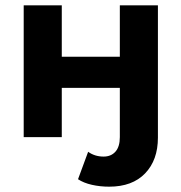

<svg xmlns="http://www.w3.org/2000/svg" viewBox="-20 -515 681 721"><path d="M273 158 311 55Q336 73 369 73Q397 73 413.5 54.5Q430 36 430 0V-185H212V0H69V-495H212V-302H430V-495H573V2Q573 86 525 136Q477 186 390 186Q356 186 325 179Q294 172 273 158Z"/></svg>

Font: Montserrat Ace
Style: Bold
Weight: 700
Designer: Julieta Ulanovsky
Foundry: Julieta Ulanovsky
Version: Version 1